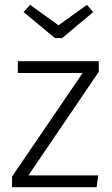

<svg xmlns="http://www.w3.org/2000/svg" viewBox="-20 -777 465 797"><path d="M381 0H30V-44L323 -474H54V-523H390V-479L98 -49H388ZM223 -672 341 -757 367 -727 238 -619H208L78 -727L105 -757Z"/></svg>

Font: Jldddboxgfspflltxgxzjzlszac
Style: Regular
Weight: 300
Designer: Carrois Corporate & Edenspiekermann
Foundry: Carrois Corporate GbR & Edenspiekermann AG
Version: Version 2.001